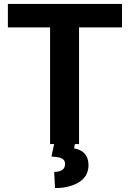

<svg xmlns="http://www.w3.org/2000/svg" viewBox="-20 -731 658 974"><path d="M599 -592V-711H20V-592H234V0H381V-592ZM310 101C310 131 286 141 255 141L259 223C287 223 311 220 332 214C384 200 429 169 429 106C429 56 399 28 356 22L361 -6H256L241 63C278 66 310 68 310 101Z"/></svg>

Font: Asimov
Style: Regular
Weight: 500
Designer: Google
Version: Version 2.000980; 2014